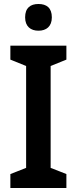

<svg xmlns="http://www.w3.org/2000/svg" viewBox="-20 -1009 385 963"><path d="M173 -989C133 -989 106 -970 106 -922C106 -876 134 -855 173 -855C212 -855 240 -876 240 -922C240 -970 213 -989 173 -989ZM313 -66V-136L234 -167V-678L313 -710V-780H32V-710L111 -678V-167L32 -136V-66Z"/></svg>

Font: Noto Sans Malayalam UI SemiCondensed SemiBold
Style: Regular
Weight: 600
Width: 4
Designer: Jelle Bosma - Monotype Design Team
Foundry: Monotype Imaging Inc.
Version: Version 2.104